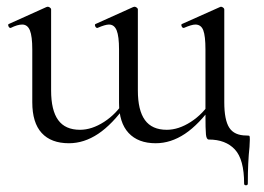

<svg xmlns="http://www.w3.org/2000/svg" viewBox="-20 -415 784 571"><path d="M334 -109V-268Q334 -307 327 -324.5Q320 -342 304 -342Q293 -342 270 -332H269Q265 -332 263 -337.5Q261 -343 265 -344L376 -394L380 -395Q383 -395 386.5 -392.5Q390 -390 390 -387V-146Q390 -87 411 -58Q432 -29 476 -29Q511 -29 547.5 -52.5Q584 -76 609 -116L614 -104Q572 -45 530 -17Q488 11 443 11Q391 11 362.5 -19.5Q334 -50 334 -109ZM76 -111V-268Q76 -307 69 -324.5Q62 -342 46 -342Q32 -342 12 -332H11Q7 -332 5 -337.5Q3 -343 7 -344L118 -394L122 -395Q125 -395 128.5 -392.5Q132 -390 132 -387V-146Q132 -87 153 -58Q174 -29 218 -29Q253 -29 289.5 -52.5Q326 -76 351 -116L356 -104Q314 -45 272 -17Q230 11 185 11Q132 11 104 -19.5Q76 -50 76 -111ZM601 0Q594 0 592.5 -15Q591 -30 591 -76V-268Q591 -308 584.5 -325Q578 -342 561 -342Q550 -342 527 -332H526Q522 -332 520 -337.5Q518 -343 522 -344L634 -394L637 -395Q640 -395 643.5 -392.5Q647 -390 647 -387V-111Q647 -58 662 -35Q677 -12 713 -12Q721 -12 722 -10.5Q723 -9 723 0L722 22Q717 67 717 131Q717 136 711.5 136Q706 136 706 131Q706 59 678.5 29.5Q651 0 601 0Z"/></svg>

Font: Cormorant Infant
Style: Regular
Weight: 400
Designer: Christian Thalmann (Catharsis Fonts)
Foundry: Catharsis Fonts
Version: Version 4.000